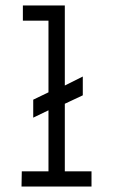

<svg xmlns="http://www.w3.org/2000/svg" viewBox="-20 -685 415 705"><path d="M59 0H316V-56H218V-304L284 -335V-404L218 -371V-665H64V-609H158V-346L102 -319V-253L158 -280V-56H60Z"/></svg>

Font: Inconsolata Condensed Thin
Style: Regular
Weight: 100
Width: 3
Monospace: yes
Designer: Raph Levien, Cyreal, Brenton Simpson
Foundry: Raph Levien, Cyreal, Google
Version: Version 3.100